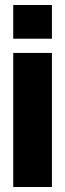

<svg xmlns="http://www.w3.org/2000/svg" viewBox="-20 -749 261 769"><path d="M33 -594V-729H188V-594ZM33 0V-537H188V0Z"/></svg>

Font: Mona Sans Condensed ExtraBold
Style: Regular
Weight: 800
Width: 3
Designer: Deni Anggara
Foundry: GitHub
Version: Version 1.001;gftools[0.9.33]